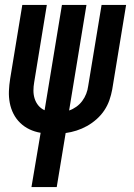

<svg xmlns="http://www.w3.org/2000/svg" viewBox="-20 -540 540 775"><path d="M107 215 144 -4Q120 -8 99 -18Q78 -28 61.5 -44Q45 -60 34.5 -80.5Q24 -101 19.5 -124.5Q15 -148 16 -172.5Q17 -197 21 -222L70 -520H169L118 -208Q115 -191 115 -174Q115 -157 120 -141.5Q125 -126 135 -114Q145 -102 160 -95L230 -520H329L259 -94Q274 -99 288 -109Q302 -119 312 -132.5Q322 -146 328 -161.5Q334 -177 336 -193L390 -520H489L433 -179Q429 -157 421.5 -135.5Q414 -114 401 -94.5Q388 -75 370 -59Q352 -43 331.5 -31.5Q311 -20 289 -13Q267 -6 245 -3L209 215Z"/></svg>

Font: Iosevka SS04 Semibold
Style: Italic
Weight: 600
Italic angle: -9°
Monospace: yes
Designer: Belleve Invis
Foundry: Belleve Invis
Version: Version 19.0.0; ttfautohint (v1.8.4)